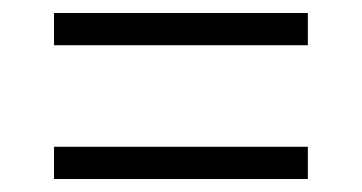

<svg xmlns="http://www.w3.org/2000/svg" viewBox="-20 -459 556 295"><path d="M63 -184V-233.5H453V-184ZM63 -389.5V-439H453V-389.5Z"/></svg>

Font: Anek Bangla Medium Light
Style: Regular
Weight: 300
Version: Version 1.003